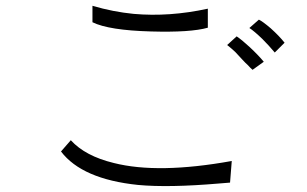

<svg xmlns="http://www.w3.org/2000/svg" viewBox="-20 -712 1040 650"><path d="M293 -692.4V-636.7Q348.6 -609.4 491.2 -605.5Q625 -601.6 683.6 -618.2V-682.6Q553.7 -654.3 432.6 -665Q362.3 -671.9 293 -692.4ZM219.7 -237.3 186.5 -199.2Q257.8 -105.5 447.3 -85.9Q550.8 -76.2 721.7 -90.8L758.8 -93.8L764.6 -167Q515.6 -122.1 365.2 -160.2Q268.6 -183.6 219.7 -237.3ZM856.4 -645.5 824.2 -617.2Q839.8 -607.4 868.2 -580.1Q890.6 -557.6 910.2 -534.2L943.4 -567.4Q925.8 -589.8 896.5 -616.2Q869.1 -639.6 856.4 -645.5ZM781.2 -588.9 749 -559.6Q761.7 -549.8 776.4 -536.1Q785.2 -527.3 800.8 -509.8Q812.5 -497.1 818.4 -492.2Q827.1 -482.4 835 -475.6L873 -502.9Q855.5 -524.4 825.2 -552.7Q798.8 -577.1 781.2 -588.9Z"/></svg>

Font: Dotum
Style: Regular
Weight: 400
Version: Version 2.21